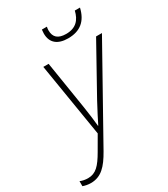

<svg xmlns="http://www.w3.org/2000/svg" viewBox="-326 -842 1045 1191"><g transform="rotate(-30 197.0 -246.5)"><path d="M290 -606C377 -606 428 -649 448 -735H411C397 -676 364 -636 293 -636C235 -636 208 -661 208 -710C208 -717 209 -726 211 -735H175C174 -727 173 -715 173 -707C173 -640 216 -606 290 -606ZM-37 242C37 242 81 195 129 110L487 -530H445L252 -183C222 -128 195 -74 180 -44H178C175 -77 169 -130 159 -192L105 -530H67L153 -4L95 96C51 172 19 207 -37 207C-56 207 -78 203 -93 196V232C-77 238 -56 242 -37 242Z"/></g></svg>

Font: Noto Sans ExtraLight
Style: Italic
Weight: 200
Italic angle: -12°
Designer: Monotype Design Team
Foundry: Monotype Imaging Inc.
Version: Version 2.013